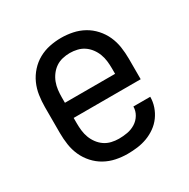

<svg xmlns="http://www.w3.org/2000/svg" viewBox="-128 -644 756 769"><g transform="rotate(-30 250.0 -260.0)"><path d="M250 8Q223 8 196.5 2.5Q170 -3 146.5 -16Q123 -29 104.5 -49.5Q86 -70 75 -94.5Q64 -119 60 -146Q56 -173 56 -200V-320Q56 -347 60 -374Q64 -401 75 -425.5Q86 -450 104.5 -470.5Q123 -491 146.5 -504Q170 -517 196.5 -522.5Q223 -528 250 -528Q277 -528 303.5 -522.5Q330 -517 353.5 -504Q377 -491 395.5 -470.5Q414 -450 425 -425.5Q436 -401 440 -374Q444 -347 444 -320V-225H134V-200Q134 -183 136 -166Q138 -149 144 -133Q150 -117 160.5 -103Q171 -89 185 -79.5Q199 -70 216 -66Q233 -62 250 -62Q270 -62 289.5 -65.5Q309 -69 326 -79.5Q343 -90 353.5 -107.5Q364 -125 364 -145H442Q442 -122 434.5 -100Q427 -78 413.5 -59.5Q400 -41 381 -27.5Q362 -14 340.5 -6Q319 2 296 5Q273 8 250 8ZM366 -295V-320Q366 -337 364 -354Q362 -371 356 -387Q350 -403 339.5 -417Q329 -431 315 -440.5Q301 -450 284 -454Q267 -458 250 -458Q233 -458 216 -454Q199 -450 185 -440.5Q171 -431 160.5 -417Q150 -403 144 -387Q138 -371 136 -354Q134 -337 134 -320V-295Z"/></g></svg>

Font: HulyMono
Style: Regular
Weight: 400
Monospace: yes
Designer: Belleve Invis
Foundry: Belleve Invis
Version: Version 33.2.5; ttfautohint (v1.8.4)